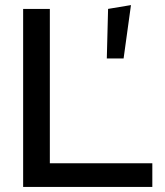

<svg xmlns="http://www.w3.org/2000/svg" viewBox="-20 -735 649 755"><path d="M71 0V-700H176V-93H579V0ZM400 -505 405 -700 495 -715 466 -505Z"/></svg>

Font: Red Hat Display SemiBold
Style: Regular
Weight: 600
Designer: Pentagram, MCKL
Foundry: Pentagram, MCKL
Version: Version 1.023